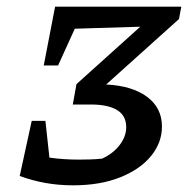

<svg xmlns="http://www.w3.org/2000/svg" viewBox="-20 -547 571 575"><path d="M39 -20 75 -185H116L128 -75Q170 -69 216 -69Q231 -69 249 -69.5Q267 -70 286 -72Q320 -88 339 -113.5Q358 -139 358 -166Q358 -201 330.5 -217.5Q303 -234 253 -234H198L209 -295L400 -467L204 -461L154 -351H111L145 -527H523L516 -490L298 -294Q376 -290 420.5 -257Q465 -224 465 -168Q465 -120 432.5 -80Q400 -40 340 -16Q280 8 199 8Q156 8 116.5 1Q77 -6 39 -20Z"/></svg>

Font: Piazzolla SC Medium
Style: Italic
Weight: 500
Italic angle: -11.3°
Designer: Juan Pablo del Peral
Foundry: Huerta Tipografica
Version: Version 1.330